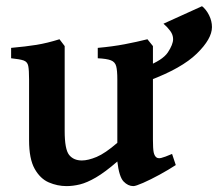

<svg xmlns="http://www.w3.org/2000/svg" viewBox="-20 -598 718 632"><path d="M558.6 -54.7Q534.7 -39.1 505.1 -22.9Q475.6 -6.8 451.2 3.9Q426.8 14.6 418.9 14.6Q401.4 14.6 386.7 -0.7Q372.1 -16.1 366.2 -66.4Q325.7 -31.2 295.9 -13.9Q266.1 3.4 243.2 9Q220.2 14.6 199.2 14.6Q168.9 14.6 140.6 2.4Q112.3 -9.8 94 -42.5Q75.7 -75.2 75.7 -136.2V-336.4Q75.7 -367.2 73 -380.9Q70.3 -394.5 57.9 -398.9Q45.4 -403.3 16.6 -406.2V-440.4Q65.4 -444.8 100.3 -450.4Q135.3 -456.1 175.8 -468.8L192.9 -446.3V-167Q192.9 -106.4 207.5 -88.1Q222.2 -69.8 249.5 -69.8Q270 -69.8 298.1 -81.5Q326.2 -93.3 366.2 -127.9V-336.4Q366.2 -365.7 362.5 -379.9Q358.9 -394 345.2 -399.4Q331.5 -404.8 301.8 -406.2V-440.4Q350.6 -444.8 390.4 -452.4Q430.2 -460 465.3 -468.8L483.4 -446.3V-138.7Q483.4 -108.9 485.8 -96.9Q488.3 -85 494.6 -80.1Q500 -75.7 510.7 -78.1Q521.5 -80.6 546.4 -91.3ZM677.7 -508.8Q677.7 -470.2 627.9 -421.6Q578.1 -373 471.2 -333L458.5 -377.9Q515.1 -399.4 532.5 -425.5Q549.8 -451.7 549.8 -469.2Q549.8 -483.4 540.5 -496.1Q531.2 -508.8 518.1 -520L645 -577.6Q658.7 -566.9 668.2 -547.9Q677.7 -528.8 677.7 -508.8Z"/></svg>

Font: Gentium Plus
Style: Bold
Weight: 700
Designer: Victor Gaultney, Annie Olsen, Iska Routamaa, Becca Hirsbrunner
Foundry: SIL International
Version: Version 6.101